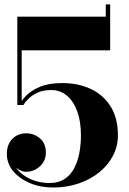

<svg xmlns="http://www.w3.org/2000/svg" viewBox="-20 -824 574 854"><path d="M216 10Q159 10 112.5 -9.8Q66 -29.5 38.2 -63.2Q10.5 -97 10.5 -139Q10.5 -181.5 34.8 -206.2Q59 -231 97 -231Q131 -231 157.5 -208.8Q184 -186.5 184 -145Q184 -120 171.8 -101Q159.5 -82 139.5 -71Q119.5 -60 97 -60Q82 -60 66.8 -68Q51.5 -76 39 -88.2Q26.5 -100.5 19 -114.2Q11.5 -128 11.5 -139H31Q31 -111 45 -87.5Q59 -64 82.8 -46.5Q106.5 -29 136.5 -19.5Q166.5 -10 198.5 -10Q241.5 -10 269 -29Q296.5 -48 312 -79.5Q327.5 -111 333.8 -148.5Q340 -186 340 -222.5Q340 -282.5 324 -327.5Q308 -372.5 278.2 -398Q248.5 -423.5 207.5 -423.5Q174 -423.5 149.2 -412.8Q124.5 -402 108.5 -386.5Q92.5 -371 84.5 -357H66Q74 -375.5 96 -398.2Q118 -421 157.2 -437.8Q196.5 -454.5 257 -454.5Q329 -454.5 385 -427.8Q441 -401 472.8 -349.2Q504.5 -297.5 504.5 -222.5Q504.5 -174 482.8 -131.8Q461 -89.5 421.8 -57.8Q382.5 -26 330 -8Q277.5 10 216 10ZM57 -357V-750H450.5V-804.5H470V-600H76.5V-357Z"/></svg>

Font: Bodoni Moda SC 11pt
Style: Bold
Weight: 700
Version: Version 2.005